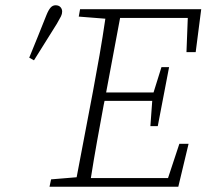

<svg xmlns="http://www.w3.org/2000/svg" viewBox="-20 -709 784 729"><path d="M168 0 174 -28 271 -36 333 -362Q346 -431 358 -500Q370 -569 380 -638L279 -646L284 -674H744L723 -511H688L693 -641H436L383 -358H563L593 -454H622L579 -230H551L558 -326H377L374 -312Q361 -242 348.5 -172.5Q336 -103 325 -33H618L661 -163H696L657 0ZM91 -490Q108 -531 124 -571Q140 -611 156 -651Q164 -671 172 -680Q180 -689 191 -689Q203 -689 209.5 -682Q216 -675 216 -665Q216 -656 211.5 -647Q207 -638 196 -619Q174 -584 152.5 -549.5Q131 -515 109 -480Z"/></svg>

Font: Source Serif Pro Light
Style: Italic
Weight: 300
Italic angle: -12°
Designer: Frank Grießhammer
Foundry: Adobe Systems Incorporated
Version: Version 3.001;hotconv 1.0.111;makeotfexe 2.5.65597